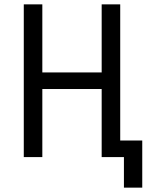

<svg xmlns="http://www.w3.org/2000/svg" viewBox="-20 -720 674 880"><path d="M89 0H174V-312H446V0H548V140H632V-76H531V-700H446V-388H174V-700H89Z"/></svg>

Font: Finlandica
Style: Regular
Weight: 400
Designer: Niklas Ekholm, Juho Hiilivirta, Jaakko Suomalainen
Foundry: Helsinki Type Studio
Version: Version 2.000;Glyphs 3.2 (3202)